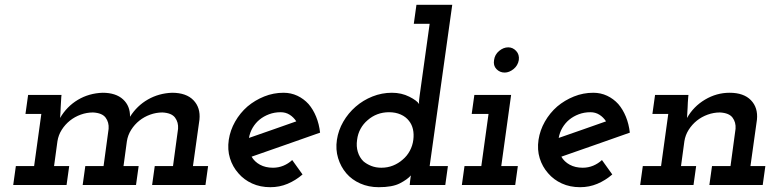

<svg xmlns="http://www.w3.org/2000/svg" viewBox="-20 -770 3229 799"><path d="M624 -79 613 0H835L846 -79H783L810 -272Q815 -322 785 -353Q755 -384 696 -384Q641 -382 595.5 -356Q550 -330 521 -284Q522 -329 492 -356.5Q462 -384 407 -384Q350 -382 304 -354.5Q258 -327 230 -279Q232 -303 232.5 -322.5Q233 -342 235 -366L236 -375H97L86 -296H152L122 -79H46L35 0H257L268 -79H205L219 -182Q223 -208 237 -230Q251 -252 271 -268Q291 -284 316 -293Q341 -302 367 -302Q405 -300 419.5 -280.5Q434 -261 432 -234L411 -79H335L324 0H546L557 -79H494L508 -182Q512 -208 526 -230Q540 -252 560 -268Q580 -284 605 -293Q630 -302 656 -302Q694 -300 708.5 -280.5Q723 -261 721 -234L700 -79Z M1148 -303Q1169 -303 1185.5 -292.5Q1202 -282 1213 -265Q1164 -248 1115 -230.5Q1066 -213 1016 -196Q1020 -219 1031.5 -238.5Q1043 -258 1060 -272Q1077 -286 1099.5 -294.5Q1122 -303 1148 -303ZM1312 -218Q1308 -254 1295.5 -284.5Q1283 -315 1264 -337Q1244 -359 1217.5 -371.5Q1191 -384 1160 -384Q1118 -384 1079.5 -368.5Q1041 -353 1010 -327Q979 -300 958.5 -264Q938 -228 932 -188Q926 -147 937 -111.5Q948 -76 972 -49Q995 -22 1029 -6.5Q1063 9 1105 9Q1143 9 1176.5 -5Q1210 -19 1239 -44Q1228 -59 1217.5 -74Q1207 -89 1196 -104Q1180 -89 1159.5 -80.5Q1139 -72 1116 -72Q1085 -72 1062 -84.5Q1039 -97 1027 -118Q1099 -143 1170 -168Q1241 -193 1312 -218Z M1687 -20 1685 0H1833L1844 -79H1768L1862 -750H1713L1702 -671H1768L1727 -377Q1726 -369 1724.5 -357Q1723 -345 1724 -337Q1716 -351 1683.5 -367.5Q1651 -384 1611 -384Q1569 -384 1530 -368.5Q1491 -353 1460 -326Q1429 -299 1408.5 -263.5Q1388 -228 1382 -188Q1376 -148 1387 -112Q1398 -76 1421 -49Q1444 -22 1479 -6.5Q1514 9 1556 9Q1613 9 1644 -7Q1675 -23 1690 -40Q1689 -35 1688.5 -31Q1688 -27 1687 -20ZM1466 -188Q1469 -213 1480.5 -234Q1492 -255 1510 -270Q1528 -286 1550.5 -294.5Q1573 -303 1599 -303Q1626 -303 1647.5 -293.5Q1669 -284 1682 -267Q1694 -252 1698.5 -232Q1703 -212 1700 -188Q1697 -164 1685.5 -142.5Q1674 -121 1656 -106Q1638 -90 1615.5 -81Q1593 -72 1567 -72Q1544 -72 1525 -79.5Q1506 -87 1492 -99Q1476 -115 1469 -138Q1462 -161 1466 -188Z M1913 -79 1902 0H2124L2135 -79H2066L2107 -375H1954L1943 -296H2013L1983 -79ZM2036 -520Q2032 -497 2046 -482.5Q2060 -468 2080 -468Q2099 -468 2117 -482.5Q2135 -497 2139 -520Q2142 -543 2128 -558Q2114 -573 2095 -573Q2075 -573 2057 -558Q2039 -543 2036 -520Z M2437 -303Q2458 -303 2474.5 -292.5Q2491 -282 2502 -265Q2453 -248 2404 -230.5Q2355 -213 2305 -196Q2309 -219 2320.5 -238.5Q2332 -258 2349 -272Q2366 -286 2388.5 -294.5Q2411 -303 2437 -303ZM2601 -218Q2597 -254 2584.5 -284.5Q2572 -315 2553 -337Q2533 -359 2506.5 -371.5Q2480 -384 2449 -384Q2407 -384 2368.5 -368.5Q2330 -353 2299 -327Q2268 -300 2247.5 -264Q2227 -228 2221 -188Q2215 -147 2226 -111.5Q2237 -76 2261 -49Q2284 -22 2318 -6.5Q2352 9 2394 9Q2432 9 2465.5 -5Q2499 -19 2528 -44Q2517 -59 2506.5 -74Q2496 -89 2485 -104Q2469 -89 2448.5 -80.5Q2428 -72 2405 -72Q2374 -72 2351 -84.5Q2328 -97 2316 -118Q2388 -143 2459 -168Q2530 -193 2601 -218Z M2943 -79 2932 0H3154L3165 -79H3103L3130 -272Q3135 -322 3105 -353Q3075 -384 3016 -384Q2962 -384 2914 -355.5Q2866 -327 2839 -279Q2841 -303 2841.5 -322.5Q2842 -342 2844 -366L2845 -375H2706L2695 -296H2761L2731 -79H2655L2644 0H2866L2877 -79H2814L2828 -182Q2832 -208 2846 -230Q2860 -252 2880 -268Q2900 -284 2925 -293Q2950 -302 2976 -302Q3014 -300 3028.5 -280.5Q3043 -261 3041 -234L3020 -79Z"/></svg>

Font: Josefin Slab Thin
Style: Bold Italic
Weight: 700
Italic angle: -12°
Version: Version 2.000